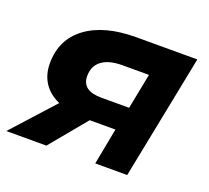

<svg xmlns="http://www.w3.org/2000/svg" viewBox="-119 -659 846 779"><g transform="rotate(20 304.0 -269.0)"><path d="M608 -538 501 0H363L393 -157H282L152 0H-21L142 -180Q97 -200 74 -235.5Q51 -271 51 -319Q51 -422 129 -480Q207 -538 345 -538ZM211 -322Q211 -259 295 -259H415L445 -412H331Q273 -412 242 -389Q211 -366 211 -322Z"/></g></svg>

Font: Montserrat Alternates
Style: Bold Italic
Weight: 700
Italic angle: -11.3°
Designer: Julieta Ulanovsky
Foundry: Julieta Ulanovsky
Version: Version 7.200